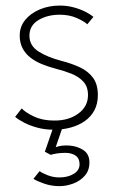

<svg xmlns="http://www.w3.org/2000/svg" viewBox="-20 -442 419 672"><path d="M189.5 -422.5Q215 -422.5 238 -416.2Q261 -410 279 -400.8Q297 -391.5 307 -383L285.5 -357Q274.5 -367.5 248.5 -379Q222.5 -390.5 189.5 -390.5Q145.5 -390.5 114.2 -371.5Q83 -352.5 83 -317Q83 -282.5 114.2 -262.2Q145.5 -242 195 -229Q232 -219.5 260.8 -205.8Q289.5 -192 306 -169.2Q322.5 -146.5 322.5 -109Q322.5 -79 310.5 -56.2Q298.5 -33.5 277.2 -18.5Q256 -3.5 228 4.2Q200 12 168 12Q137.5 12 110.8 4.8Q84 -2.5 64 -13Q44 -23.5 33 -33L56 -62.5Q69 -48.5 99 -34.2Q129 -20 170.5 -20Q221 -20 254.5 -44.8Q288 -69.5 288 -109Q288 -138.5 272 -156Q256 -173.5 230.5 -183.8Q205 -194 177 -201Q150 -208 126.8 -217.5Q103.5 -227 86 -240.8Q68.5 -254.5 58.8 -273.5Q49 -292.5 49 -317.5Q49 -348.5 68 -372Q87 -395.5 119 -409Q151 -422.5 189.5 -422.5ZM188 209.5Q160 209.5 134.8 200.8Q109.5 192 97 184L118.5 157Q128 164 147.2 171.5Q166.5 179 188 179Q217.5 179 238 166.5Q258.5 154 258.5 133Q258.5 112.5 244.8 102.8Q231 93 208 93Q192.5 93 178.5 95.2Q164.5 97.5 157.5 100L137 89L175 -21L202.5 -7L175 73Q195.5 65.5 223.2 67.5Q251 69.5 272 83.5Q293 97.5 293 126.5Q293 154.5 276.8 173Q260.5 191.5 236.2 200.5Q212 209.5 188 209.5Z"/></svg>

Font: League Spartan Thin Thin
Style: Regular
Weight: 250
Version: Version 2.002